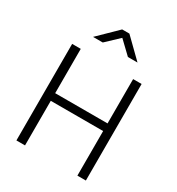

<svg xmlns="http://www.w3.org/2000/svg" viewBox="-214 -1063 1104 1197"><g transform="rotate(30 337.5 -464.5)"><path d="M526 0V-321H149V0H87V-695H149V-376H526V-695H587V0ZM178 -798 312 -929H364L498 -798H429L339 -884L248 -798Z"/></g></svg>

Font: Titillium Web Light
Style: Regular
Weight: 300
Version: Version 1.002;PS 57.000;hotconv 1.0.70;makeotf.lib2.5.55311